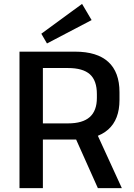

<svg xmlns="http://www.w3.org/2000/svg" viewBox="-20 -965 685 985"><path d="M80 -700H365Q478 -700 535.5 -647.5Q593 -595 593 -492V-452Q593 -352 535 -300.5Q477 -249 365 -249H194V-332H329Q404 -332 440.5 -364.5Q477 -397 477 -463V-482Q477 -552 441 -584Q405 -616 329 -616H173L200 -645V0H80ZM359 -275H479L605 0H482ZM450 -862 221 -742 192 -792 401 -945Z"/></svg>

Font: Pathway Extreme 72pt SemiBold
Style: Regular
Weight: 600
Designer: Eduardo Rodriguez Tunni
Foundry: Eduardo Rodriguez Tunni
Version: Version 1.001;gftools[0.9.26]